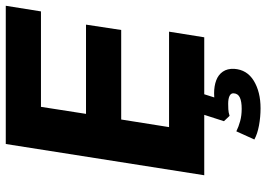

<svg xmlns="http://www.w3.org/2000/svg" viewBox="-152 -594 945 682"><g transform="rotate(-90 321.0 -252.5)"><path d="M40 0 151 -705H642L622 -580H283L258 -420H575L556 -295H238L211 -125H550L530 0ZM278 200Q247 200 217 194.5Q187 189 167 178L196 114Q212 122 232 127.5Q252 133 276 133Q302 133 316 126.5Q330 120 331 105Q332 95 322 90Q312 85 294 85Q286 85 274.5 85.5Q263 86 251 90L232 70L261 -20H334L309 59L277 43Q289 39 303.5 37Q318 35 331 35Q357 35 377 42.5Q397 50 408 66Q419 82 418 106Q415 152 375.5 176Q336 200 278 200Z"/></g></svg>

Font: Nunito Sans 10pt ExtraBold
Style: Italic
Weight: 800
Italic angle: -9°
Designer: Vernon Adams
Foundry: Vernon Adams
Version: Version 3.101;gftools[0.9.27]